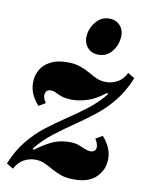

<svg xmlns="http://www.w3.org/2000/svg" viewBox="-82 -770 652 840"><g transform="rotate(10 244.0 -350.0)"><path d="M34 10 4 -8Q29 -69 64 -112Q99 -155 140.5 -187Q182 -219 225.5 -248Q269 -277 310.5 -308.5Q352 -340 387 -383L382 -388Q342 -356 305.5 -344Q269 -332 237 -332Q208 -332 190.5 -338Q173 -344 162 -350Q151 -356 138 -356Q124 -356 118.5 -348Q113 -340 113 -331Q113 -321 117.5 -312Q122 -303 126 -298L96 -280Q76 -302 65.5 -326Q55 -350 55 -376Q55 -408 69.5 -433.5Q84 -459 113.5 -474.5Q143 -490 187 -490Q222 -490 246 -481.5Q270 -473 289 -462Q308 -451 326.5 -442.5Q345 -434 369 -434Q395 -434 419 -447Q443 -460 458 -490L488 -472Q463 -411 428 -367.5Q393 -324 351 -291Q309 -258 265.5 -228.5Q222 -199 180.5 -167Q139 -135 104 -92L109 -87Q150 -118 184 -133Q218 -148 258 -148Q282 -148 298.5 -142Q315 -136 328.5 -130Q342 -124 355 -124Q367 -124 373 -130.5Q379 -137 379 -147Q379 -155 375 -165Q371 -175 366 -182L396 -200Q416 -178 426.5 -154Q437 -130 437 -104Q437 -57 404 -23.5Q371 10 305 10Q270 10 246 1.5Q222 -7 203 -18Q184 -29 165.5 -37.5Q147 -46 123 -46Q98 -46 73.5 -33Q49 -20 34 10ZM316 -546Q283 -546 265 -568.5Q247 -591 251 -625Q256 -659 279 -684.5Q302 -710 335 -710Q368 -710 386 -687.5Q404 -665 399 -631Q395 -597 372.5 -571.5Q350 -546 316 -546Z"/></g></svg>

Font: Brygada 1918
Style: Italic
Weight: 400
Italic angle: -8°
Designer: Mateusz Machalski | Borys Kosmynka | Przemek Hoffer
Foundry: NIEPODLEGLA 2018
Version: Version 3.006